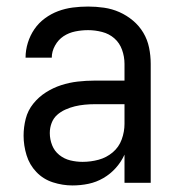

<svg xmlns="http://www.w3.org/2000/svg" viewBox="-20 -558 540 586"><path d="M201 8Q226 8 250 3Q274 -2 295.5 -14.5Q317 -27 333.5 -45.5Q350 -64 360 -86V0H440V-363Q440 -388 435 -412.5Q430 -437 417.5 -458Q405 -479 386 -495Q367 -511 344.5 -521Q322 -531 297.5 -534.5Q273 -538 249 -538Q225 -538 202 -535Q179 -532 157.5 -524Q136 -516 117 -502Q98 -488 85 -469Q72 -450 65 -427.5Q58 -405 58 -382Q58 -382 58 -382Q58 -382 58 -382H138Q138 -401 148 -419Q158 -437 174 -447.5Q190 -458 209.5 -462Q229 -466 249 -466Q270 -466 291.5 -460.5Q313 -455 329 -441Q345 -427 352.5 -406Q360 -385 360 -363V-312H269Q243 -312 217 -309Q191 -306 166.5 -298Q142 -290 120 -276Q98 -262 81.5 -241.5Q65 -221 58.5 -195.5Q52 -170 52 -144Q52 -114 61 -84.5Q70 -55 91 -33Q112 -11 141.5 -1.5Q171 8 201 8ZM232 -64Q213 -64 194.5 -68.5Q176 -73 161 -85Q146 -97 139 -115Q132 -133 132 -152Q132 -168 137.5 -182.5Q143 -197 154 -207Q165 -217 179.5 -223.5Q194 -230 208.5 -233.5Q223 -237 238.5 -238.5Q254 -240 269 -240H360V-180Q360 -156 351.5 -132.5Q343 -109 324 -93Q305 -77 281 -70.5Q257 -64 232 -64Z"/></svg>

Font: Iosevka SS09
Style: Regular
Weight: 400
Monospace: yes
Designer: Belleve Invis
Foundry: Belleve Invis
Version: Version 5.2.1; ttfautohint (v1.8.3)